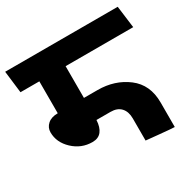

<svg xmlns="http://www.w3.org/2000/svg" viewBox="-165 -835 1007 1006"><g transform="rotate(-30 338.0 -332.5)"><path d="M278 -547V-355H360Q464 -355 539 -298Q614 -241 614 -134V15Q598 15 522 7.5Q446 0 446 0V-134Q446 -175 424.5 -198.5Q403 -222 362 -222H277Q275 -179 256.5 -155.5Q238 -132 202 -132Q135 -132 85.5 -178.5Q36 -225 36 -286Q36 -315 58 -334.5Q80 -354 119 -354V-547H5Q1 -581 -3 -613.5Q-7 -646 -11 -680H670L687 -547Z"/></g></svg>

Font: Palanquin Dark SemiBold
Style: Regular
Weight: 600
Designer: Pria Ravichandran
Version: Version 1.001